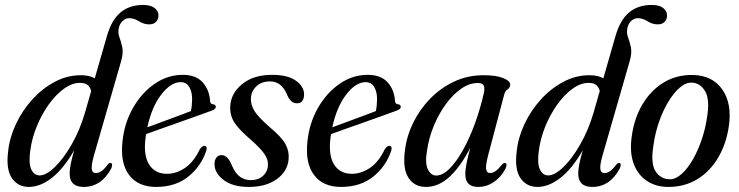

<svg xmlns="http://www.w3.org/2000/svg" viewBox="-20 -747 2988 776"><path d="M429.5 -66Q389.5 8.5 318 8.5Q261.5 8.5 261.5 -45.5Q261.5 -60 265.2 -81Q269 -102 280 -140Q237 -65 189.8 -28.2Q142.5 8.5 96.5 8.5Q52.5 8.5 28 -27.2Q3.5 -63 13 -136.5Q19 -192 44.8 -246.5Q70.5 -301 110.8 -345.2Q151 -389.5 201.2 -416.2Q251.5 -443 307 -443Q341.5 -443 363 -430.5L412.5 -602.5Q431 -666.5 467.2 -696.8Q503.5 -727 558.5 -727Q589.5 -727 605 -714.5Q620.5 -702 620.5 -685.5Q620.5 -669 610.8 -658.8Q601 -648.5 583 -648.5Q561.5 -648.5 541.8 -661Q522 -673.5 502 -673.5Q487 -673.5 474.8 -661.5Q462.5 -649.5 459.5 -630Q456.5 -612.5 463 -595.5Q469.5 -578.5 474.2 -556.2Q479 -534 470 -501.5L360.5 -121.5Q349 -82 350.8 -64.8Q352.5 -47.5 368 -47.5Q378 -47.5 389.2 -54.8Q400.5 -62 416.5 -83Q422.5 -90 427.5 -88Q438 -86.5 429.5 -66ZM102.5 -139.5Q95 -88 106.2 -63Q117.5 -38 140.5 -38Q166.5 -38 201.5 -71.8Q236.5 -105.5 269.8 -163.5Q303 -221.5 324 -293.5L348.5 -379Q345 -394 334.8 -403Q324.5 -412 303 -412Q271 -412 238.2 -388.2Q205.5 -364.5 177 -324.8Q148.5 -285 128.8 -236.8Q109 -188.5 102.5 -139.5Z M814 -139Q794 -76.5 742 -34Q690 8.5 611 8.5Q538 8.5 501.8 -39.8Q465.5 -88 475 -174.5Q482.5 -249.5 517.5 -310.8Q552.5 -372 605 -408.2Q657.5 -444.5 718.5 -444.5Q772.5 -444.5 799.5 -413.8Q826.5 -383 829 -339Q830 -326 841.5 -325.5Q850.5 -324.5 852 -317.5Q854 -306.5 836 -300Q819.5 -294 787 -282.2Q754.5 -270.5 715 -256.5Q675.5 -242.5 637.2 -229Q599 -215.5 570.5 -205Q569 -197 568 -188.5Q559.5 -118 583.2 -81.2Q607 -44.5 655 -44.5Q692 -44.5 727.5 -68.2Q763 -92 788 -144.5Q799 -159 807.5 -157.5Q818.5 -155.5 814 -139ZM710.5 -415Q670.5 -415 632 -365.2Q593.5 -315.5 575.5 -232.5Q602.5 -242.5 635.2 -254.5Q668 -266.5 699 -278.2Q730 -290 751.5 -298Q756 -317 756.5 -346Q756.5 -377 744.5 -396Q732.5 -415 710.5 -415Z M993.5 -19Q1025 -19 1044 -37.2Q1063 -55.5 1063 -82Q1063.5 -102.5 1049.2 -124Q1035 -145.5 994 -182Q945.5 -223.5 927.2 -252Q909 -280.5 910.5 -317Q913 -370 958.8 -407.2Q1004.5 -444.5 1079.5 -444.5Q1143 -444.5 1175.8 -421Q1208.5 -397.5 1209 -366.5Q1209 -329.5 1180 -329.5Q1167 -329.5 1157 -338.2Q1147 -347 1137.5 -370.5Q1115.5 -418 1071 -418Q1037 -418 1015.8 -397.8Q994.5 -377.5 994 -346.5Q994 -323 1008 -299.2Q1022 -275.5 1068.5 -234.5Q1118.5 -193 1134 -164.2Q1149.5 -135.5 1146.5 -103Q1142 -54 1098.5 -22.8Q1055 8.5 985.5 8.5Q920 8.5 883.2 -20Q846.5 -48.5 847 -84Q847 -100 854.5 -110Q862 -120 875.5 -120Q901 -120 917.5 -77.5Q931.5 -45.5 950.5 -32.2Q969.5 -19 993.5 -19Z M1561.5 -139Q1541.5 -76.5 1489.5 -34Q1437.5 8.5 1358.5 8.5Q1285.5 8.5 1249.2 -39.8Q1213 -88 1222.5 -174.5Q1230 -249.5 1265 -310.8Q1300 -372 1352.5 -408.2Q1405 -444.5 1466 -444.5Q1520 -444.5 1547 -413.8Q1574 -383 1576.5 -339Q1577.5 -326 1589 -325.5Q1598 -324.5 1599.5 -317.5Q1601.5 -306.5 1583.5 -300Q1567 -294 1534.5 -282.2Q1502 -270.5 1462.5 -256.5Q1423 -242.5 1384.8 -229Q1346.5 -215.5 1318 -205Q1316.5 -197 1315.5 -188.5Q1307 -118 1330.8 -81.2Q1354.5 -44.5 1402.5 -44.5Q1439.5 -44.5 1475 -68.2Q1510.5 -92 1535.5 -144.5Q1546.5 -159 1555 -157.5Q1566 -155.5 1561.5 -139ZM1458 -415Q1418 -415 1379.5 -365.2Q1341 -315.5 1323 -232.5Q1350 -242.5 1382.8 -254.5Q1415.5 -266.5 1446.5 -278.2Q1477.5 -290 1499 -298Q1503.5 -317 1504 -346Q1504 -377 1492 -396Q1480 -415 1458 -415Z M1953.5 -122Q1942 -78 1944.8 -62.8Q1947.5 -47.5 1960.5 -47.5Q1970.5 -47.5 1981.8 -54.8Q1993 -62 2009.5 -82Q2016 -90 2021.5 -88Q2032 -86 2023 -65Q2004 -30 1975.2 -10.8Q1946.5 8.5 1912.5 8.5Q1860.5 8.5 1860.5 -43.5Q1860.5 -58.5 1865 -83.5Q1869.5 -108.5 1881 -150.5Q1841.5 -73.5 1797 -32.5Q1752.5 8.5 1701.5 8.5Q1654.5 8.5 1630.5 -29Q1606.5 -66.5 1617 -142Q1624 -198.5 1650.5 -252Q1677 -305.5 1719.2 -348.8Q1761.5 -392 1816 -417.5Q1870.5 -443 1934 -443Q1986 -443 2014.5 -431.2Q2043 -419.5 2042 -404Q2041 -392 2031.5 -385.8Q2022 -379.5 2018 -365.5ZM1706 -139.5Q1697 -88 1709.2 -62.8Q1721.5 -37.5 1743 -37.5Q1769 -37.5 1796.8 -65.2Q1824.5 -93 1851 -140.2Q1877.5 -187.5 1899.5 -247.8Q1921.5 -308 1936 -373Q1939.5 -392 1934.8 -401.8Q1930 -411.5 1911 -411.5Q1877 -411.5 1844 -388.5Q1811 -365.5 1782.5 -326.8Q1754 -288 1733.8 -239.5Q1713.5 -191 1706 -139.5Z M2485 -66Q2445 8.5 2373.5 8.5Q2317 8.5 2317 -45.5Q2317 -60 2320.8 -81Q2324.5 -102 2335.5 -140Q2292.5 -65 2245.2 -28.2Q2198 8.5 2152 8.5Q2108 8.5 2083.5 -27.2Q2059 -63 2068.5 -136.5Q2074.5 -192 2100.2 -246.5Q2126 -301 2166.2 -345.2Q2206.5 -389.5 2256.8 -416.2Q2307 -443 2362.5 -443Q2397 -443 2418.5 -430.5L2468 -602.5Q2486.5 -666.5 2522.8 -696.8Q2559 -727 2614 -727Q2645 -727 2660.5 -714.5Q2676 -702 2676 -685.5Q2676 -669 2666.2 -658.8Q2656.5 -648.5 2638.5 -648.5Q2617 -648.5 2597.2 -661Q2577.5 -673.5 2557.5 -673.5Q2542.5 -673.5 2530.2 -661.5Q2518 -649.5 2515 -630Q2512 -612.5 2518.5 -595.5Q2525 -578.5 2529.8 -556.2Q2534.5 -534 2525.5 -501.5L2416 -121.5Q2404.5 -82 2406.2 -64.8Q2408 -47.5 2423.5 -47.5Q2433.5 -47.5 2444.8 -54.8Q2456 -62 2472 -83Q2478 -90 2483 -88Q2493.5 -86.5 2485 -66ZM2158 -139.5Q2150.5 -88 2161.8 -63Q2173 -38 2196 -38Q2222 -38 2257 -71.8Q2292 -105.5 2325.2 -163.5Q2358.5 -221.5 2379.5 -293.5L2404 -379Q2400.5 -394 2390.2 -403Q2380 -412 2358.5 -412Q2326.5 -412 2293.8 -388.2Q2261 -364.5 2232.5 -324.8Q2204 -285 2184.2 -236.8Q2164.5 -188.5 2158 -139.5Z M2780 -444Q2859.5 -442.5 2899.5 -385Q2939.5 -327.5 2925.5 -235.5Q2915 -164.5 2882.2 -109.2Q2849.5 -54 2798.2 -22.8Q2747 8.5 2681.5 8.5Q2631 8.5 2594 -16.2Q2557 -41 2540.5 -87Q2524 -133 2533.5 -197.5Q2543.5 -270 2577.2 -326.2Q2611 -382.5 2662.8 -413.8Q2714.5 -445 2780 -444ZM2687.5 -22.5Q2711 -22.5 2735 -44Q2759 -65.5 2779.8 -101.5Q2800.5 -137.5 2815.5 -181.2Q2830.5 -225 2837 -269Q2850 -344 2830 -378Q2810 -412 2776 -413Q2752 -414 2727.2 -392.8Q2702.5 -371.5 2680.8 -335.2Q2659 -299 2643.5 -254.2Q2628 -209.5 2621.5 -163.5Q2608.5 -86 2629.8 -54.2Q2651 -22.5 2687.5 -22.5Z"/></svg>

Font: Fraunces 144pt S050
Style: Italic
Weight: 400
Italic angle: -16°
Version: Version 1.000; ttfautohint (v1.8.3)